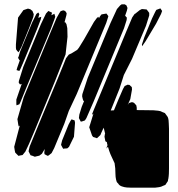

<svg xmlns="http://www.w3.org/2000/svg" viewBox="-20 -733 826 893"><path d="M557 -602 416 -262 382 -184 375 -173 364 -169 356 -167 352 -174 347 -184 349 -200 360 -236 371 -263 368 -264 365 -272 362 -285 363 -295 388 -371 494 -626 524 -691 539 -708 546 -713H560L568 -708L573 -696L570 -683L562 -660L570 -651L569 -640ZM706 -623 657 -541 641 -518 640 -526 651 -559 687 -647 702 -678 707 -687 726 -694 734 -682 729 -668ZM116 -604 80 -515 70 -496 66 -490 60 -496 55 -503 54 -511V-526L64 -651L89 -686L104 -691L110 -693L121 -690L131 -682L137 -667L135 -654ZM513 26Q507 12 500 -2Q493 -16 488 -31Q485 -40 482 -51L480 -48L475 -42L477 -50L480 -58Q478 -64 477 -72L470 -76L469 -82L466 -97L468 -110L469 -111Q466 -123 464 -132Q463 -135 462 -139L451 -115L447 -105L431 -90L426 -92L413 -96L408 -103L395 -141L415 -206L414 -204L408 -199L409 -204L417 -224L452 -308L568 -588L595 -652L608 -671L606 -667L630 -686L640 -691L651 -690L662 -689L669 -680L674 -673V-661L659 -613L594 -459L556 -384L536 -321L495 -219Q502 -220 510 -220L532 -273L552 -319L560 -333L573 -339L582 -338L593 -328L594 -317L586 -272L574 -245L580 -254L594 -258L603 -255L614 -243L616 -232V-221Q640 -221 661.5 -220.5Q683 -220 694 -220Q705 -219 716 -218Q727 -217 737 -211Q740 -210 742.5 -209Q745 -208 747 -207Q749 -205 751 -201.5Q753 -198 755 -196Q756 -194 757.5 -192.5Q759 -191 760 -189Q763 -182 764 -173.5Q765 -165 765 -158Q766 -146 766 -134Q766 -122 766 -110Q766 -98 766 -76.5Q766 -55 766 -30Q766 -5 766 17Q766 39 766 50Q766 62 765.5 74Q765 86 763 98Q762 101 761.5 103.5Q761 106 761 109Q760 111 758 113.5Q756 116 755 118Q753 120 752 122.5Q751 125 749 127Q747 128 744 129Q741 130 739 131Q730 136 720 137.5Q710 139 700 140Q677 140 646 140Q615 140 593 140Q581 140 569.5 139Q558 138 547 134Q545 133 542 132Q539 131 537 129Q535 128 533 125.5Q531 123 530 121Q528 119 526 117Q524 115 523 113Q522 111 521.5 108Q521 105 520 103Q517 90 517 77Q517 64 516 50Q515 42 513 26ZM294 -562 285 -480 236 -356 143 -130 115 -64 98 -28 85 -12 74 -10 66 -8 59 -15 51 -23 49 -31 46 -50 72 -149 67 -145 65 -153 61 -179 90 -280 209 -568 243 -649 256 -672 262 -681 274 -685 283 -682 290 -672 289 -663 280 -629 283 -630 289 -621 293 -602ZM217 -600 101 -322 75 -258 70 -248 62 -245 57 -243 56 -249V-270L81 -343L73 -340L67 -349L68 -357L88 -421L170 -620L194 -670L205 -682L222 -674L219 -662L233 -669L237 -655L233 -643ZM152 -597 88 -442 75 -412 70 -403 57 -407 60 -418 73 -455 71 -452 64 -464 67 -471 73 -492 129 -627 149 -668 158 -675 163 -667 160 -657 158 -650 172 -655 170 -644ZM371 -550 417 -631 431 -650 438 -655 440 -648 445 -657 452 -666 475 -670 484 -658 482 -651 474 -626 337 -296 300 -217 279 -157 232 -44 220 -21 210 -13 203 -8 196 -11 187 -16 186 -24 188 -40 175 -18 163 -9 150 -6 142 -4 132 -8 122 -11 118 -19 113 -29 114 -35 118 -52 159 -152 246 -361 273 -427 287 -462 300 -479 313 -485 339 -501 347 -511ZM324 -97 301 -50 293 -43 279 -42 274 -41 271 -46 264 -59 265 -64 269 -80 299 -154 308 -171 313 -178 318 -176 327 -173 329 -162Z"/></svg>

Font: Rubik Marker Hatch
Style: Regular
Weight: 400
Designer: Hubert and Fischer, NaN
Foundry: Hubert & Fischer, NaN
Version: Version 2.200